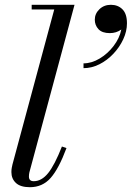

<svg xmlns="http://www.w3.org/2000/svg" viewBox="-20 -770 549 800"><path d="M375 -688Q375 -713 394.2 -731.5Q413.5 -750 442 -750Q471.5 -750 490.2 -731.2Q509 -712.5 509 -673Q509 -639.5 493.5 -606.2Q478 -573 452.2 -545.8Q426.5 -518.5 394.2 -502.2Q362 -486 328 -486V-506Q361.5 -506 395 -526Q428.5 -546 453.2 -578.2Q478 -610.5 485.5 -647Q464.5 -632 437.5 -632Q405.5 -632 390.2 -648.5Q375 -665 375 -688ZM257 -153Q225 -67 191 -28.5Q157 10 104.5 10Q65.5 10 46.5 -7.5Q27.5 -25 27.5 -53Q27.5 -63 29 -70.8Q30.5 -78.5 32 -85L206 -730.5H112V-750H290.5L102.5 -52Q100.5 -43.5 100.5 -34.5Q100.5 -15 120.5 -15Q153.5 -15 180.8 -49Q208 -83 238 -159.5Z"/></svg>

Font: Bodoni* 11pt
Style: Italic
Weight: 400
Italic angle: -13°
Version: Version 2.3